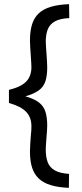

<svg xmlns="http://www.w3.org/2000/svg" viewBox="-20 -775 392 923"><path d="M311 128Q260 126 224 115Q188 104 166 83Q144 62 134 30Q124 -2 124 -47Q124 -64 125.5 -83Q127 -102 128 -120Q130 -135 130.5 -148Q131 -161 131 -169Q131 -211 105.5 -237.5Q80 -264 23 -280V-343Q81 -357 106 -383Q131 -409 131 -452Q131 -462 130 -476.5Q129 -491 128 -507Q127 -526 125.5 -545Q124 -564 124 -579Q124 -625 134 -657.5Q144 -690 166.5 -711Q189 -732 225 -742.5Q261 -753 312 -755L313 -688Q268 -686 243.5 -672Q219 -658 209.5 -633.5Q200 -609 200 -575Q200 -562 201.5 -545Q203 -528 204 -510Q205 -494 206 -478.5Q207 -463 207 -452Q207 -410 198 -383.5Q189 -357 166.5 -340.5Q144 -324 102 -312Q144 -300 166.5 -283Q189 -266 198 -239Q207 -212 207 -170Q207 -160 206 -147.5Q205 -135 204 -122Q203 -104 201.5 -87Q200 -70 200 -54Q200 -21 209 4Q218 29 242.5 43.5Q267 58 312 61Z"/></svg>

Font: Cairo Play
Style: Regular
Weight: 400
Designer: Mohamed Gaber, Accademia di Belle Arti di Urbino
Foundry: Kief Type Foundry, Accademia di Belle Arti di Urbino
Version: Version 3.119